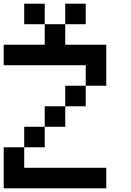

<svg xmlns="http://www.w3.org/2000/svg" viewBox="-20 -1020 707 1040"><path d="M111.1 -111.1H555.6V0H0V-222.2H111.1ZM444.4 -888.9H333.3V-1000H444.4ZM333.3 -777.8H555.6V-555.6H444.4V-666.7H0V-777.8H222.2V-888.9H333.3ZM222.2 -888.9H111.1V-1000H222.2ZM222.2 -222.2H111.1V-333.3H222.2ZM333.3 -333.3H222.2V-444.4H333.3ZM444.4 -444.4H333.3V-555.6H444.4Z"/></svg>

Font: Pixeloid Sans
Style: Regular
Weight: 400
Designer: GGBotNet
Foundry: GGBotNet
Version: 0.5